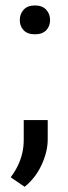

<svg xmlns="http://www.w3.org/2000/svg" viewBox="-20 -554 252 715"><path d="M109.9 -426.3Q82.5 -426.3 68.1 -441.4Q53.7 -456.5 53.7 -479Q53.7 -502 68.1 -517.8Q82.5 -533.7 109.9 -533.7Q137.7 -533.7 152.1 -517.8Q166.5 -502 166.5 -479Q166.5 -456.5 152.1 -441.4Q137.7 -426.3 109.9 -426.3ZM157.7 -34.7Q157.7 9.8 135.3 59.1Q112.8 108.4 71.8 141.6L20 106.4Q35.6 85 46.4 63Q57.1 41 62.7 17.1Q68.4 -6.8 68.4 -33.2V-106.9H157.7Z"/></svg>

Font: Heebo
Style: Regular
Weight: 400
Designer: Oded Ezer
Foundry: Ezer Type House
Version: Version 3.100